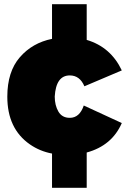

<svg xmlns="http://www.w3.org/2000/svg" viewBox="-20 -734 640 919"><path d="M395 165H229V1Q170.5 -10 123 -43Q15 -118 15 -271Q15 -391 75 -460Q135 -529 229 -548V-714H395V-543Q510 -509 563 -397L384 -321Q362 -373 314 -373Q248 -373 242 -272Q242 -230 259.5 -200Q277 -170 314 -170Q361 -170 381 -229L563 -145Q516 -37 395 -4Z"/></svg>

Font: Argentum Novus Black
Style: Regular
Weight: 900
Designer: Julieta Ulanovsky (font) & Cristiano Sobral (main changes)
Foundry: Julieta Ulanovsky (font) & Cristiano Sobral (main changes)
Version: Version 3.00;November 27, 2020;FontCreator 13.0.0.2655 64-bi